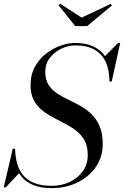

<svg xmlns="http://www.w3.org/2000/svg" viewBox="-45 -989 661 1024"><path d="M233 14.5Q174.5 14.5 134.8 -1.2Q95 -17 71 -45.5Q47 -74 35.8 -112.2Q24.5 -150.5 23 -195.5H35.5Q36.5 -152.5 46.5 -116.5Q56.5 -80.5 78.8 -54Q101 -27.5 138 -12.8Q175 2 230 2Q283 2 326.8 -18.5Q370.5 -39 396.8 -76Q423 -113 423 -162.5Q423 -208 406.5 -238.8Q390 -269.5 362.8 -290.8Q335.5 -312 303 -328.8Q270.5 -345.5 238 -362.8Q205.5 -380 178.2 -402Q151 -424 134.5 -456Q118 -488 118 -535Q118 -591.5 141.5 -633.5Q165 -675.5 201.8 -703.8Q238.5 -732 279.2 -746Q320 -760 355 -760Q419 -760 462.8 -736Q506.5 -712 528.8 -666Q551 -620 551 -554.5H538.5Q538.5 -616.5 518.5 -659.2Q498.5 -702 458.2 -724.5Q418 -747 358 -747Q319.5 -747 282.2 -729.5Q245 -712 220.8 -680.2Q196.5 -648.5 196.5 -606Q196.5 -564.5 213.2 -537.8Q230 -511 257.2 -492.5Q284.5 -474 317.2 -458.5Q350 -443 382.5 -425Q415 -407 442.2 -381Q469.5 -355 486.2 -316.2Q503 -277.5 503 -219.5Q503 -167 481.2 -124Q459.5 -81 421.8 -50Q384 -19 335.5 -2.2Q287 14.5 233 14.5ZM-25 10 23 -195.5H35.5L36 -146Q41 -123.5 46.8 -104.8Q52.5 -86 61 -70L-14 10ZM538.5 -554.5 542.5 -590Q539 -614.5 532.8 -637.8Q526.5 -661 512 -686.5L585 -760H596L551 -554.5ZM356 -850 267.5 -960.5 276.5 -969 390.5 -895 545 -968 552.5 -960.5 420 -850Z"/></svg>

Font: Bodoni Moda 18pt
Style: Italic
Weight: 400
Italic angle: -13°
Designer: Owen Earl
Foundry: indestructible type
Version: Version 2.005